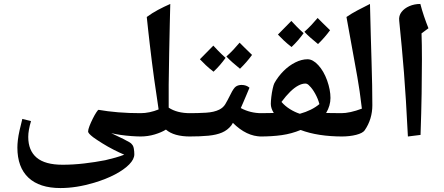

<svg xmlns="http://www.w3.org/2000/svg" viewBox="-20 -835 2248 972"><path d="M286 117Q180 117 124 64.5Q68 12 68 -88Q68 -105 70.5 -126.5Q73 -148 79 -175Q85 -202 93 -233L137 -222Q123 -175 123 -142Q123 -73 165.5 -37Q208 -1 297 -1Q350 -1 406 -7.5Q462 -14 513 -24Q539 -30 564 -37Q589 -44 609 -52Q587 -61 556.5 -76.5Q526 -92 498 -109.5Q470 -127 452 -140Q426 -160 426 -169Q426 -179 433 -197Q440 -215 449.5 -234Q459 -253 467.5 -266Q476 -279 479 -279Q524 -271 578 -266.5Q632 -262 696 -262Q707 -262 707 -252V-154Q707 -144 696 -144Q675 -144 646.5 -146Q618 -148 590.5 -152Q563 -156 543 -161Q584 -142 605.5 -131Q627 -120 636 -114.5Q645 -109 648 -104Q655 -97 657.5 -82.5Q660 -68 660 -54Q660 -29 634 -2.5Q608 24 562.5 48Q517 72 457 90Q367 117 286 117Z M690 -144Q682 -144 682 -152V-254Q682 -262 690 -262Q714 -262 737.5 -267Q761 -272 783 -281Q772 -352 760.5 -435Q749 -518 738 -613Q734 -645 730.5 -679Q727 -713 723 -749Q750 -769 780 -785Q810 -801 842 -815Q841 -778 839.5 -712.5Q838 -647 836.5 -567.5Q835 -488 834 -406Q834 -363 834 -337.5Q834 -312 834 -290Q876 -262 943 -262Q952 -262 952 -254V-152Q952 -144 943 -144Q860 -144 820 -179Q798 -165 763.5 -154.5Q729 -144 690 -144Z M935 -144Q927 -144 927 -152V-254Q927 -262 935 -262Q983 -262 1023.5 -264.5Q1064 -267 1090 -280Q1110 -290 1120.5 -307.5Q1131 -325 1147 -357Q1163 -390 1175 -397.5Q1187 -405 1203 -405Q1227 -405 1243 -391Q1234 -369 1226 -350.5Q1218 -332 1211.5 -316.5Q1205 -301 1199 -288Q1223 -275 1249.5 -268.5Q1276 -262 1304 -262Q1312 -262 1312 -254V-152Q1312 -144 1304 -144Q1228 -144 1159 -213L1151 -200Q1132 -176 1104 -164Q1076 -152 1035 -148Q994 -144 935 -144ZM1195 -487Q1174 -504 1157 -519Q1140 -534 1126 -549Q1145 -566 1161.5 -583.5Q1178 -601 1193 -619Q1202 -609 1218 -594Q1234 -579 1256 -557Q1229 -520 1195 -487ZM1061 -472Q1039 -489 1022 -505Q1005 -521 992 -535Q1009 -552 1026 -569.5Q1043 -587 1060 -604Q1069 -594 1084.5 -578Q1100 -562 1122 -542Q1109 -524 1094 -506.5Q1079 -489 1061 -472Z M1296 -144Q1287 -144 1287 -153V-253Q1287 -262 1296 -262Q1313 -262 1330.5 -262.5Q1348 -263 1366 -263Q1351 -287 1351 -309Q1351 -322 1353.5 -344Q1356 -366 1360.5 -386Q1365 -406 1369 -414Q1388 -448 1415.5 -475.5Q1443 -503 1475 -519Q1507 -535 1537 -535Q1564 -535 1591.5 -505Q1619 -475 1636 -428Q1653 -380 1653 -339Q1653 -300 1631 -263Q1652 -263 1673.5 -262.5Q1695 -262 1716 -262Q1724 -262 1724 -254V-152Q1724 -144 1716 -144Q1589 -144 1502 -177Q1456 -158 1407 -151Q1358 -144 1296 -144ZM1498 -259Q1559 -276 1597 -308Q1590 -335 1575.5 -361Q1561 -387 1547 -400Q1537 -412 1526 -412Q1509 -412 1489.5 -401.5Q1470 -391 1449 -370.5Q1428 -350 1405 -319Q1423 -298 1448 -282.5Q1473 -267 1498 -259ZM1590 -612Q1569 -629 1552 -644Q1535 -659 1521 -674Q1540 -691 1556.5 -708.5Q1573 -726 1588 -744Q1597 -734 1613 -719Q1629 -704 1651 -682Q1624 -645 1590 -612ZM1456 -597Q1434 -614 1417 -630Q1400 -646 1387 -660Q1404 -677 1421 -694.5Q1438 -712 1455 -729Q1464 -719 1479.5 -703Q1495 -687 1517 -667Q1504 -649 1489 -631.5Q1474 -614 1456 -597Z M1707 -144Q1699 -144 1699 -152V-254Q1699 -262 1707 -262Q1751 -262 1812 -285Q1808 -314 1804.5 -343.5Q1801 -373 1796 -402Q1792 -431 1776 -517.5Q1760 -604 1734 -749Q1760 -767 1790.5 -783Q1821 -799 1853 -815Q1855 -733 1857 -659.5Q1859 -586 1861 -522Q1863 -458 1864 -403.5Q1865 -349 1865 -302Q1865 -268 1855.5 -236Q1846 -204 1826 -175Q1816 -161 1783.5 -152.5Q1751 -144 1707 -144Z M2045 -144Q2040 -247 2035 -325Q2030 -403 2025 -468.5Q2020 -534 2014 -596Q2008 -658 2001 -730Q1998 -755 2012.5 -774Q2027 -793 2052.5 -804Q2078 -815 2108 -815Q2116 -784 2126.5 -753Q2137 -722 2149 -692L2114 -666Q2116 -611 2116 -534.5Q2116 -458 2114.5 -362Q2113 -266 2109 -152Z"/></svg>

Font: Noto Naskh Arabic UI
Style: Regular
Weight: 400
Designer: Monotype Design Team, David Williams, Mohamad Dakak and Nizar Qandah
Foundry: Monotype Imaging Inc.
Version: Version 2.014